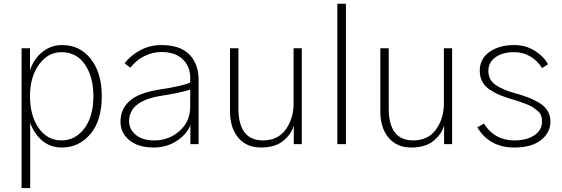

<svg xmlns="http://www.w3.org/2000/svg" viewBox="-20 -753 2938 1003"><path d="M136.7 -252Q136.7 -148.4 182.1 -84Q227.5 -19.5 300.8 -19.5Q373 -19.5 420.4 -81.5Q467.8 -143.6 467.8 -251Q467.8 -351.6 423.8 -416Q379.9 -480.5 300.8 -480.5Q230.5 -480.5 183.6 -415.5Q136.7 -350.6 136.7 -252ZM92.8 229.5V-501H136.7V-386.7Q157.2 -446.3 201.7 -481.9Q246.1 -517.6 304.7 -517.6Q397.5 -517.6 454.6 -444.8Q511.7 -372.1 511.7 -251Q511.7 -122.1 451.7 -52.2Q391.6 17.6 303.7 17.6Q242.2 17.6 200.2 -18.6Q158.2 -54.7 137.7 -111.3V229.5Z M654.3 -119.1Q654.3 -78.1 689 -48.8Q723.6 -19.5 786.1 -19.5Q862.3 -19.5 918 -68.8Q973.6 -118.2 973.6 -195.3V-285.2Q925.8 -268.6 819.3 -252Q654.3 -225.6 654.3 -119.1ZM609.4 -117.2Q609.4 -184.6 658.7 -227.1Q708 -269.5 818.4 -286.1Q928.7 -302.7 973.6 -321.3V-347.7Q973.6 -406.2 934.1 -443.8Q894.5 -481.4 823.2 -481.4Q776.4 -481.4 733.4 -459.5Q690.4 -437.5 661.1 -399.4L630.9 -421.9Q662.1 -463.9 712.9 -490.7Q763.7 -517.6 822.3 -517.6Q921.9 -517.6 969.7 -467.8Q1017.6 -418 1017.6 -335.9V0H974.6V-99.6Q957 -52.7 904.3 -17.6Q851.6 17.6 782.2 17.6Q702.1 17.6 655.8 -20.5Q609.4 -58.6 609.4 -117.2Z M1181.6 -171.9V-501H1225.6V-186.5Q1225.6 -19.5 1353.5 -19.5Q1431.6 -19.5 1472.7 -76.7Q1513.7 -133.8 1513.7 -212.9V-501H1556.6V0H1514.6V-98.6Q1505.9 -57.6 1462.9 -20Q1419.9 17.6 1343.8 17.6Q1267.6 17.6 1224.6 -33.7Q1181.6 -85 1181.6 -171.9Z M1742.2 0V-733.4H1787.1V0Z M1966.8 -171.9V-501H2010.7V-186.5Q2010.7 -19.5 2138.7 -19.5Q2216.8 -19.5 2257.8 -76.7Q2298.8 -133.8 2298.8 -212.9V-501H2341.8V0H2299.8V-98.6Q2291 -57.6 2248 -20Q2205.1 17.6 2128.9 17.6Q2052.7 17.6 2009.8 -33.7Q1966.8 -85 1966.8 -171.9Z M2473.6 -87.9 2507.8 -107.4Q2563.5 -19.5 2667 -19.5Q2731.4 -19.5 2771.5 -46.4Q2811.5 -73.2 2811.5 -118.2Q2811.5 -135.7 2806.6 -149.4Q2801.8 -163.1 2787.1 -174.8Q2772.5 -186.5 2762.7 -193.4Q2752.9 -200.2 2727.1 -210Q2701.2 -219.7 2689.9 -223.6Q2678.7 -227.5 2645.5 -237.3Q2611.3 -248 2587.9 -257.8Q2564.5 -267.6 2538.6 -284.7Q2512.7 -301.8 2499.5 -326.7Q2486.3 -351.6 2486.3 -383.8Q2486.3 -445.3 2536.6 -481.4Q2586.9 -517.6 2667 -517.6Q2725.6 -517.6 2772.9 -488.3Q2820.3 -459 2842.8 -417L2811.5 -397.5Q2790 -433.6 2752 -457Q2713.9 -480.5 2667 -480.5Q2604.5 -480.5 2567.9 -453.6Q2531.2 -426.8 2531.2 -382.8Q2531.2 -335.9 2568.8 -309.6Q2606.4 -283.2 2671.9 -265.6Q2710 -254.9 2736.3 -245.1Q2762.7 -235.4 2793 -218.3Q2823.2 -201.2 2839.4 -175.8Q2855.5 -150.4 2855.5 -118.2Q2855.5 -60.5 2806.2 -21.5Q2756.8 17.6 2667 17.6Q2536.1 17.6 2473.6 -87.9Z"/></svg>

Font: Gothic A1 ExtraLight
Style: Regular
Weight: 275
Designer: HanYang I&C Co.,Ltd.
Foundry: HanYang I&C Co.,Ltd.
Version: Version 2.50